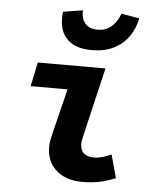

<svg xmlns="http://www.w3.org/2000/svg" viewBox="-53 -789 707 848"><g transform="rotate(5 300.0 -365.5)"><path d="M341.9 12Q271 12 227.6 -25.9Q184.3 -63.7 184.3 -130.2Q184.3 -144.4 187 -159.3Q189.7 -174.3 193.7 -189.7L243 -389.4H79.5L101.8 -496.1H402L328.3 -183.4Q327.3 -176.6 325.8 -170.2Q324.3 -163.7 324.3 -157.2Q324.3 -126.4 341 -113Q357.6 -99.6 384.2 -99.6Q402.8 -99.6 420.9 -104.8Q438.9 -110 462 -119.8L490.1 -17.1Q457.7 -3.8 422.7 4.1Q387.7 12 341.9 12ZM334.4 -571.6Q277.9 -571.6 244.5 -592.7Q211.1 -613.7 199.2 -649.4Q187.3 -685 193.3 -729.2L280.3 -743.1Q279.1 -721.5 286 -703.3Q293 -685.1 309.3 -674.3Q325.6 -663.6 351.9 -663.6Q378.2 -663.6 397.6 -674.3Q417 -685.1 430.3 -703.3Q443.5 -721.5 451 -743.1L531.4 -729.2Q522.4 -685 498 -649.4Q473.7 -613.7 432.8 -592.7Q391.9 -571.6 334.4 -571.6Z"/></g></svg>

Font: SourceCodeVF
Style: Italic
Weight: 200
Italic angle: -11°
Monospace: yes
Designer: Paul D. Hunt, Teo Tuominen
Foundry: Adobe
Version: Version 1.026;hotconv 1.1.0;makeotfexe 2.6.0